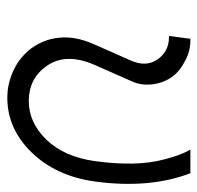

<svg xmlns="http://www.w3.org/2000/svg" viewBox="-28 -512 552 537"><g transform="rotate(90 248.5 -244.0)"><path d="M89 -500 81 -440H85Q124 -440 146 -409Q169 -377 150 -334L105 -232Q81 -179 86 -133Q88 -111 95.5 -92Q103 -73 115 -56Q127 -40 142 -27.5Q157 -15 176 -6Q195 3 214 7.5Q233 12 254 12Q340 12 406 -55Q473 -124 488 -232Q509 -385 465 -500H399Q408 -484 414.5 -466Q421 -448 426 -428Q437 -388 438 -339Q439 -290 431 -232Q419 -147 371 -97Q323 -48 263 -48Q200 -48 165 -98Q127 -152 162 -232L207 -334Q215 -351 216.5 -366.5Q218 -382 216 -397Q211 -428 194.5 -450Q178 -472 149 -486Q136 -493 122 -496.5Q108 -500 93 -500Z"/></g></svg>

Font: Unageo
Style: Light-Italic
Weight: 300
Designer: Richard Sepsi
Foundry: Richard Sepsi
Version: Version 2.000